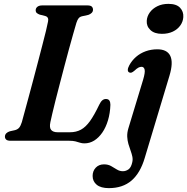

<svg xmlns="http://www.w3.org/2000/svg" viewBox="-20 -728 968 993"><path d="M338.5 0H35Q18 0 11.5 -6.5Q5 -13 5.5 -22.5Q6 -32 12.8 -38.8Q19.5 -45.5 31 -49L58 -55Q72 -59 79.5 -68.2Q87 -77.5 93 -96.5Q98 -115 107 -148Q116 -181 127.5 -223.5Q139 -266 151.5 -313Q164 -360 176.2 -406.8Q188.5 -453.5 199.2 -495.2Q210 -537 217.8 -568.5Q225.5 -600 228.5 -617Q231 -628.5 227.2 -635.5Q223.5 -642.5 214.5 -645L185 -652.5Q175.5 -656 170 -661Q164.5 -666 164.5 -674.5Q164.5 -686 173.5 -693Q182.5 -700 198.5 -700H432Q448.5 -700 454.8 -693.8Q461 -687.5 461 -678Q461 -668 454 -661.2Q447 -654.5 437 -651L405 -644Q393.5 -641.5 387 -634Q380.5 -626.5 375 -609.5Q368 -586 358 -550.5Q348 -515 336.2 -472.2Q324.5 -429.5 312.5 -383.5Q300.5 -337.5 288.8 -292.8Q277 -248 267.2 -209Q257.5 -170 250.5 -140.5Q243.5 -111 240.5 -96Q234.5 -67.5 244.8 -55.8Q255 -44 278 -44H342Q374 -44 398.8 -57.5Q423.5 -71 445.8 -102.2Q468 -133.5 493 -186Q501 -202.5 509.2 -209.2Q517.5 -216 527.5 -216Q540.5 -216 545.8 -207.8Q551 -199.5 551 -186Q549.5 -142.5 538.5 -105.8Q527.5 -69 509.2 -42.5Q491 -16 467.5 -1.2Q444 13.5 416.5 13.5Q404 13.5 393.5 10Q383 6.5 370.2 3.2Q357.5 0 338.5 0ZM856.5 -336.5 728.5 89Q705.5 167 660 206Q614.5 245 543 245Q501.5 245 480.2 227.5Q459 210 459 182Q459 156.5 475.2 139.2Q491.5 122 518 122Q539 122 554.5 130.8Q570 139.5 584.2 148.5Q598.5 157.5 615.5 157.5Q631 157.5 644.5 148Q658 138.5 664 111.5Q667.5 97 664.5 82.2Q661.5 67.5 655.5 51.2Q649.5 35 644.2 17Q639 -1 638 -21Q637 -41 644 -64.5L720 -315Q731.5 -353.5 728 -368Q724.5 -382.5 712 -382.5Q704 -382.5 695.8 -378.2Q687.5 -374 675.5 -362.5Q666 -354.5 660 -352.5Q654 -350.5 648 -353.5Q641 -357 641 -366.5Q641 -376 648.5 -390Q662 -415 683.5 -433.8Q705 -452.5 733.2 -462.8Q761.5 -473 793.5 -473Q844.5 -473 860.8 -438.8Q877 -404.5 856.5 -336.5ZM817.5 -553Q778.5 -553 757.8 -572.8Q737 -592.5 739 -621Q740.5 -644 754.8 -663.8Q769 -683.5 793.8 -695.8Q818.5 -708 851 -708Q892.5 -708 911.2 -688Q930 -668 928 -639.5Q926.5 -615.5 912.2 -595.8Q898 -576 873.8 -564.5Q849.5 -553 817.5 -553Z"/></svg>

Font: Fraunces SemiBold
Style: Italic
Weight: 600
Italic angle: -16°
Version: Version 1.000;[b76b70a41]